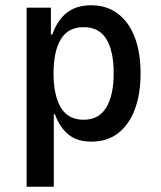

<svg xmlns="http://www.w3.org/2000/svg" viewBox="-20 -528 611 728"><path d="M81 180V-499H173V-397H178Q199 -454 235 -481Q271 -508 325 -508Q385 -508 427 -476Q469 -444 491 -386.5Q513 -329 513 -249Q513 -172 491.5 -114Q470 -56 428.5 -23.5Q387 9 326 9Q273 9 240 -17.5Q207 -44 188 -95H184V180ZM297 -74Q355 -74 383 -120.5Q411 -167 411 -250Q411 -334 383.5 -379.5Q356 -425 297 -425Q238 -425 210.5 -379Q183 -333 183 -250Q183 -167 210.5 -120.5Q238 -74 297 -74Z"/></svg>

Font: Nunito Sans 7pt Condensed SemiBold
Style: Regular
Weight: 600
Width: 3
Designer: Vernon Adams
Foundry: Vernon Adams
Version: Version 3.101;gftools[0.9.27]